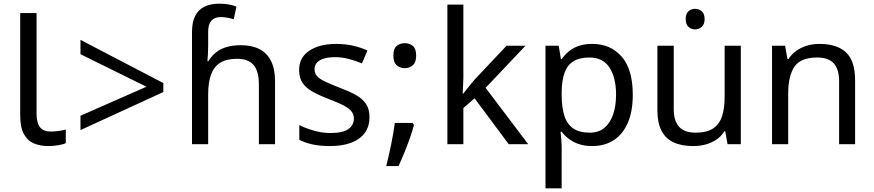

<svg xmlns="http://www.w3.org/2000/svg" viewBox="-20 -785 4755 1045"><path d="M243 10Q199 10 164.5 -4.5Q130 -19 110 -55.5Q90 -92 90 -157V-714H179V-165Q179 -117 197.5 -93Q216 -69 256 -69Q278 -69 301.5 -72.5Q325 -76 338 -80V-6Q324 1 296.5 5.5Q269 10 243 10Z M418 -155 777 -313 418 -490V-568L869 -333V-284L418 -77Z M1025 -611Q1025 -665 1042.5 -699Q1060 -733 1093.5 -749Q1127 -765 1173 -765Q1202 -765 1226.5 -760.5Q1251 -756 1267 -749L1252 -680Q1236 -685 1218.5 -688.5Q1201 -692 1181 -692Q1147 -692 1130 -671.5Q1113 -651 1113 -613V-535Q1113 -513 1111.5 -488Q1110 -463 1109 -452H1114Q1133 -483 1158.5 -502Q1184 -521 1217 -530Q1250 -539 1290 -539Q1350 -539 1391.5 -518Q1433 -497 1455 -453.5Q1477 -410 1477 -343V0H1389V-326Q1389 -398 1360 -431.5Q1331 -465 1271 -465Q1213 -465 1178.5 -443.5Q1144 -422 1128.5 -379Q1113 -336 1113 -271V0H1025Z M1991 -148Q1991 -96 1965 -61Q1939 -26 1891 -8Q1843 10 1777 10Q1721 10 1680.5 1Q1640 -8 1609 -24V-104Q1641 -88 1686.5 -74.5Q1732 -61 1779 -61Q1846 -61 1876 -82.5Q1906 -104 1906 -140Q1906 -160 1895 -176Q1884 -192 1855.5 -208Q1827 -224 1774 -244Q1722 -264 1685 -284Q1648 -304 1628 -332Q1608 -360 1608 -404Q1608 -472 1663.5 -509Q1719 -546 1809 -546Q1858 -546 1900.5 -536.5Q1943 -527 1980 -510L1950 -440Q1916 -454 1879 -464Q1842 -474 1803 -474Q1749 -474 1720.5 -456.5Q1692 -439 1692 -409Q1692 -387 1705 -371.5Q1718 -356 1748.5 -341.5Q1779 -327 1830 -307Q1881 -288 1917 -268Q1953 -248 1972 -219.5Q1991 -191 1991 -148Z M2226 -116 2233 -105Q2224 -70 2210.5 -32Q2197 6 2181.5 44Q2166 82 2149 119H2082Q2097 60 2109.5 -2Q2122 -64 2129 -116ZM2183 -414Q2157 -414 2139 -430Q2121 -446 2121 -482Q2121 -520 2139 -535Q2157 -550 2183 -550Q2209 -550 2227 -535Q2245 -520 2245 -482Q2245 -446 2227 -430Q2209 -414 2183 -414Z M2502 -363Q2502 -347 2500.5 -321Q2499 -295 2498 -276H2502Q2508 -284 2520 -299Q2532 -314 2544.5 -329.5Q2557 -345 2566 -355L2737 -536H2840L2623 -307L2855 0H2749L2563 -250L2502 -197V0H2415V-760H2502Z M3204 -546Q3303 -546 3363.5 -477Q3424 -408 3424 -269Q3424 -178 3396.5 -115.5Q3369 -53 3319.5 -21.5Q3270 10 3203 10Q3162 10 3130 -1Q3098 -12 3075.5 -29.5Q3053 -47 3037 -68H3031Q3033 -51 3035 -25Q3037 1 3037 20V240H2949V-536H3021L3033 -463H3037Q3053 -486 3075.5 -505Q3098 -524 3129.5 -535Q3161 -546 3204 -546ZM3188 -472Q3134 -472 3101 -451.5Q3068 -431 3053 -390Q3038 -349 3037 -286V-269Q3037 -203 3051 -157Q3065 -111 3098.5 -87Q3132 -63 3190 -63Q3239 -63 3270.5 -90Q3302 -117 3317.5 -163.5Q3333 -210 3333 -270Q3333 -362 3297.5 -417Q3262 -472 3188 -472Z M3764 -737Q3784 -737 3799.5 -723.5Q3815 -710 3815 -681Q3815 -653 3799.5 -639Q3784 -625 3764 -625Q3742 -625 3727 -639Q3712 -653 3712 -681Q3712 -710 3727 -723.5Q3742 -737 3764 -737ZM4012 -536V0H3940L3927 -71H3923Q3906 -43 3879 -25Q3852 -7 3820 1.5Q3788 10 3753 10Q3689 10 3645.5 -10.5Q3602 -31 3580 -74Q3558 -117 3558 -185V-536H3647V-191Q3647 -127 3676 -95Q3705 -63 3766 -63Q3826 -63 3860.5 -85.5Q3895 -108 3909.5 -151.5Q3924 -195 3924 -257V-536Z M4440 -546Q4536 -546 4585 -499.5Q4634 -453 4634 -349V0H4547V-343Q4547 -408 4518 -440Q4489 -472 4427 -472Q4338 -472 4304 -422Q4270 -372 4270 -278V0H4182V-536H4253L4266 -463H4271Q4289 -491 4315.5 -509.5Q4342 -528 4374 -537Q4406 -546 4440 -546Z"/></svg>

Font: hexuoriya05
Style: Book
Weight: 400
Designer: Jelle Bosma - Monotype Design Team
Foundry: Monotype Imaging Inc.
Version: Version 2.003